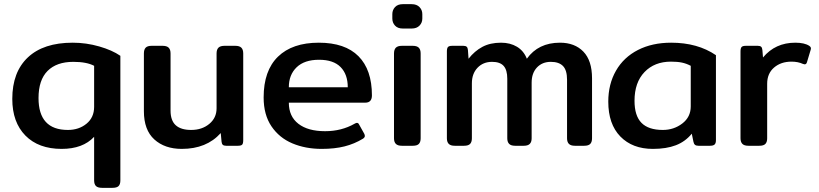

<svg xmlns="http://www.w3.org/2000/svg" viewBox="-20 -700 3933 922"><path d="M432 166V-43Q378 15 276 15Q165 15 102 -49Q39 -113 39 -225Q39 -354 114 -424.5Q189 -495 329 -495Q394 -495 456.5 -477Q519 -459 558 -432V166Q558 185 549.5 193.5Q541 202 520 202H470Q450 202 441 193.5Q432 185 432 166ZM432 -187V-384Q396 -403 332 -403Q252 -403 208.5 -359.5Q165 -316 165 -229Q165 -76 306 -76Q359 -76 395.5 -106Q432 -136 432 -187Z M671 -166V-443Q671 -462 679.5 -471Q688 -480 708 -480H761Q781 -480 790 -471Q799 -462 799 -443V-169Q799 -121 824 -98.5Q849 -76 898 -76Q950 -76 985 -105Q1020 -134 1020 -180V-443Q1020 -462 1029 -471Q1038 -480 1058 -480H1110Q1130 -480 1139 -471Q1148 -462 1148 -443V-27Q1148 -11 1143 -5.5Q1138 0 1122 0H1066Q1055 0 1050 -4.5Q1045 -9 1044 -19L1040 -61Q972 15 853 15Q771 15 721 -30.5Q671 -76 671 -166Z M1246 -232Q1246 -361 1315 -428Q1384 -495 1511 -495Q1637 -495 1701.5 -430Q1766 -365 1766 -242Q1766 -207 1734 -207H1367Q1367 -141 1413 -105.5Q1459 -70 1541 -70Q1620 -70 1683 -106Q1690 -110 1694 -110Q1701 -110 1705 -101L1729 -58Q1732 -52 1732 -47Q1732 -40 1723 -34Q1682 -9 1634.5 3Q1587 15 1525 15Q1447 15 1384 -11.5Q1321 -38 1283.5 -93.5Q1246 -149 1246 -232ZM1650 -281Q1650 -343 1615.5 -378Q1581 -413 1512 -413Q1442 -413 1404.5 -377Q1367 -341 1367 -281Z M1864 -611V-632Q1864 -652 1877 -666Q1890 -680 1914 -680H1957Q1981 -680 1994.5 -666Q2008 -652 2008 -632V-611Q2008 -591 1994.5 -577Q1981 -563 1957 -563H1914Q1890 -563 1877 -577Q1864 -591 1864 -611ZM1872 -36V-443Q1872 -462 1881 -471Q1890 -480 1910 -480H1962Q1982 -480 1991 -471Q2000 -462 2000 -443V-36Q2000 -18 1991.5 -9Q1983 0 1962 0H1910Q1890 0 1881 -9Q1872 -18 1872 -36Z M2126 -36V-453Q2126 -468 2131 -474Q2136 -480 2152 -480H2205Q2216 -480 2221 -475.5Q2226 -471 2227 -460L2230 -418Q2259 -455 2296.5 -475Q2334 -495 2386 -495Q2430 -495 2462.5 -475.5Q2495 -456 2510 -418Q2565 -495 2669 -495Q2740 -495 2781.5 -452Q2823 -409 2823 -324V-36Q2823 -18 2814.5 -9Q2806 0 2785 0H2741Q2721 0 2712 -9Q2703 -18 2703 -36V-317Q2703 -363 2683.5 -383Q2664 -403 2625 -403Q2584 -403 2558.5 -376Q2533 -349 2533 -303V-36Q2533 -18 2524 -9Q2515 0 2495 0H2454Q2434 0 2425 -9Q2416 -18 2416 -36V-322Q2416 -364 2398.5 -383.5Q2381 -403 2343 -403Q2300 -403 2273 -374.5Q2246 -346 2246 -300V-36Q2246 -18 2237.5 -9Q2229 0 2208 0H2164Q2144 0 2135 -9Q2126 -18 2126 -36Z M2901 -212Q2901 -296 2938 -360.5Q2975 -425 3043.5 -460Q3112 -495 3203 -495Q3330 -495 3418 -435V-27Q3418 -12 3411.5 -6Q3405 0 3389 0H3334Q3323 0 3317.5 -4.5Q3312 -9 3310 -19L3302 -58Q3271 -20 3225.5 -2.5Q3180 15 3115 15Q3017 15 2959 -44.5Q2901 -104 2901 -212ZM3297 -189V-384Q3276 -395 3254.5 -399.5Q3233 -404 3202 -404Q3123 -404 3075 -354Q3027 -304 3027 -216Q3027 -144 3060.5 -110Q3094 -76 3163 -76Q3216 -76 3256.5 -107Q3297 -138 3297 -189Z M3536 -36V-453Q3536 -468 3541 -474Q3546 -480 3562 -480H3619Q3630 -480 3635 -475.5Q3640 -471 3641 -460L3644 -424Q3703 -495 3799 -495Q3843 -495 3866 -480Q3872 -476 3873.5 -471.5Q3875 -467 3873 -461L3855 -401Q3852 -391 3844 -391L3836 -393Q3812 -404 3781 -404Q3730 -404 3697 -375.5Q3664 -347 3664 -298V-36Q3664 -18 3655.5 -9Q3647 0 3626 0H3574Q3554 0 3545 -9Q3536 -18 3536 -36Z"/></svg>

Font: Mitr
Style: Regular
Weight: 400
Designer: Thanarat Vachiruckul
Foundry: Cadson Demak
Version: Version 1.002